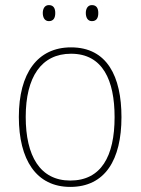

<svg xmlns="http://www.w3.org/2000/svg" viewBox="-20 -724 552 754"><path d="M148 -673C148 -656 155 -641 172 -641C191 -641 197 -655 197 -673C197 -690 191 -704 172 -704C155 -704 148 -689 148 -673ZM317 -673C317 -656 324 -641 341 -641C360 -641 366 -655 366 -673C366 -690 360 -704 341 -704C324 -704 317 -689 317 -673ZM457 -264C457 -423 401 -538 259 -538C127 -538 54 -436 54 -265C54 -97 122 10 256 10C393 10 457 -97 457 -264ZM81 -265C81 -421 142 -513 259 -513C384 -513 430 -408 430 -264C430 -110 377 -15 256 -15C137 -15 81 -112 81 -265Z"/></svg>

Font: Noto Sans Lao SemiCondensed Thin
Style: Regular
Weight: 100
Width: 4
Designer: Monotype Design Team
Foundry: Monotype Imaging Inc.
Version: Version 2.003